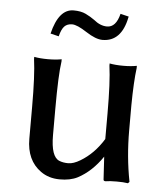

<svg xmlns="http://www.w3.org/2000/svg" viewBox="-53 -764 721 830"><g transform="rotate(5 308.0 -349.0)"><path d="M81.1 -489.3V-499Q106.4 -494.1 140.6 -494.1Q174.8 -494.1 200.2 -499V-489.3Q191.4 -429.7 191.4 -283.2V-168.9Q191.4 -75.2 228.5 -60.5Q245.1 -53.7 267.6 -53.7Q290 -53.7 319.3 -71.3Q377.9 -106.4 418 -171.9V-283.2Q418 -418.9 408.2 -489.3V-499Q433.6 -494.1 467.8 -494.1Q501 -494.1 526.4 -499V-489.3Q518.6 -429.7 517.6 -327.1V-217.8Q517.6 -103.5 538.1 2V3.9L532.2 9.8H530.3Q513.7 6.8 482.9 6.8Q452.1 6.8 435.5 9.8H434.6Q425.8 9.8 425.8 2.9L419.9 -95.7Q375 -29.3 314.5 2.9Q282.2 19.5 235.4 19Q188.5 18.6 154.3 -5.9Q90.8 -50.8 90.8 -144.5V-283.2Q90.8 -418.9 81.1 -489.3ZM142.6 -605.5Q168.9 -713.9 233.4 -713.9Q265.6 -713.9 286.6 -703.6Q307.6 -693.4 325.2 -680.7Q353.5 -657.2 382.8 -657.2Q421.9 -657.2 436.5 -716.8L472.7 -708L471.7 -704.1Q450.2 -597.7 368.2 -597.7Q338.9 -597.7 296.4 -625.5Q253.9 -653.3 232.4 -653.3Q210.9 -653.3 198.7 -640.6Q186.5 -627.9 178.7 -596.7Z"/></g></svg>

Font: GenEi LateMin P v2
Style: Medium
Weight: 500
Designer: o_tamon (Modified)
Foundry: o_tamon / Adobe Systems Incorporated / FONT 910 / Philipp H. Poll
Version: Version 2.1;Original Version 1.004